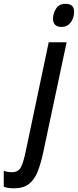

<svg xmlns="http://www.w3.org/2000/svg" viewBox="-148 -766 416 1026"><path d="M181.6 -622.1Q135.3 -622.1 135.3 -666Q135.3 -694.3 151.6 -720Q168 -745.6 202.1 -745.6Q248 -745.6 248 -703.1Q248 -669.9 229.7 -646Q211.4 -622.1 181.6 -622.1ZM-72.3 240.2Q-87.4 240.2 -101.1 238.5Q-114.7 236.8 -127.9 231.9V146.5Q-119.6 150.4 -107.2 152.3Q-94.7 154.3 -84.5 154.3Q-52.2 154.3 -37.8 130.1Q-23.4 106 -10.3 41.5L112.3 -540H208L83 48.3Q70.3 107.4 53.5 150.4Q36.6 193.4 7.1 216.8Q-22.5 240.2 -72.3 240.2Z"/></svg>

Font: Open Sans Condensed SemiBold
Style: Italic
Weight: 600
Width: 3
Italic angle: -12°
Designer: Monotype Design Team
Foundry: Monotype Imaging Inc.
Version: Version 3.000; ttfautohint (v1.8.4)